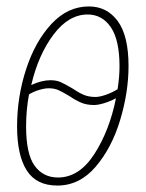

<svg xmlns="http://www.w3.org/2000/svg" viewBox="-20 -566 452 596"><path d="M33 -174Q33 -265 61 -351Q89 -437 139.5 -491.5Q190 -546 256 -546Q312 -546 345.5 -500.5Q379 -455 379 -361Q379 -280 353 -193.5Q327 -107 277 -48.5Q227 10 158 10Q93 10 63 -37Q33 -84 33 -174ZM345 -289Q351 -327 351 -360Q351 -442 324 -481.5Q297 -521 252 -521Q193 -521 146 -458.5Q99 -396 77 -302Q109 -317 137 -317Q155 -317 168.5 -311Q182 -305 204 -292Q223 -279 239 -272Q255 -265 276 -265Q289 -265 308 -271.5Q327 -278 345 -289ZM340 -261Q321 -251 302.5 -245.5Q284 -240 272 -240Q249 -240 231.5 -247.5Q214 -255 195 -268Q175 -280 162 -286Q149 -292 131 -292Q119 -292 102 -287Q85 -282 70 -273Q61 -224 61 -174Q61 -88 87.5 -51.5Q114 -15 160 -15Q226 -15 273 -88Q320 -161 340 -261Z"/></svg>

Font: Noto Serif CondThin
Style: Italic
Weight: 250
Width: 3
Italic angle: -12°
Designer: Monotype Design Team
Foundry: Monotype Imaging Inc.
Version: Version 1.001